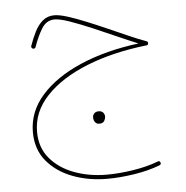

<svg xmlns="http://www.w3.org/2000/svg" viewBox="-49 -438 739 762"><g transform="rotate(-5 320.0 -57.5)"><path d="M194.8 -389.6Q214.8 -389.6 247.8 -379.2Q280.8 -368.7 321 -352.3Q361.3 -335.9 403.1 -317.4Q444.8 -298.8 483.4 -282Q522 -265.1 550.8 -254.9Q556.2 -252.9 556.2 -247.1Q556.2 -239.3 549.8 -238.8Q414.6 -223.6 310.1 -181.9Q205.6 -140.1 146 -77.1Q86.4 -14.2 86.4 65.4Q86.4 128.4 122.6 171.4Q158.7 214.4 218.3 236.6Q277.8 258.8 348.1 258.8Q397.5 258.8 453.6 250Q509.8 241.2 552.7 224.6Q561 220.7 564 229.5Q566.9 236.8 558.6 240.2Q514.2 257.3 456.5 266.4Q398.9 275.4 348.1 275.4Q274.4 275.4 210.9 251.5Q147.5 227.5 108.6 180.7Q69.8 133.8 69.8 65.4Q69.8 -16.1 127.2 -80.8Q184.6 -145.5 285.6 -189Q386.7 -232.4 518.1 -249Q484.4 -262.7 437.7 -283.4Q391.1 -304.2 343 -324.7Q294.9 -345.2 255.1 -359.1Q215.3 -373 194.8 -373Q161.6 -373 142.8 -342Q124 -311 109.9 -270.5Q109.4 -267.6 106 -265.6Q102.5 -263.7 98.6 -265.1Q96.2 -266.1 93.8 -269.5Q91.3 -272.9 93.3 -276.4Q103.5 -305.7 116.5 -331.5Q129.4 -357.4 148.4 -373.5Q167.5 -389.6 194.8 -389.6ZM313 26.9Q313 19 319.1 12.2Q325.2 5.4 337.4 5.4Q350.6 5.4 356.9 15.1Q360.8 21 360.8 27.8Q360.8 36.6 355.5 45.7Q350.1 54.7 335.9 54.7Q326.7 54.7 321.5 49.8Q316.4 44.9 314.5 38.6Q313 33.2 313 26.9Z"/></g></svg>

Font: Mikhak-DS1-FD Thin
Style: Regular
Weight: 100
Designer: Amin Abedi
Version: Version 3.2